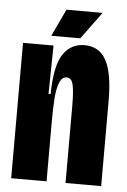

<svg xmlns="http://www.w3.org/2000/svg" viewBox="-50 -709 493 746"><g transform="rotate(5 196.5 -335.5)"><path d="M22 0V-313V-528H141L138 -339H146Q148 -452 178.5 -496Q209 -540 261 -540Q319 -540 346 -490Q373 -440 373 -332V0H234V-298Q234 -357 228 -383Q222 -409 203 -409Q184 -409 174.5 -384.5Q165 -360 162.5 -321Q160 -282 160 -236V0ZM242 -565H129L179 -671H320Z"/></g></svg>

Font: Bricolage Grotesque 96pt Condensed Bricolage Grotesque 48pt Condensed Regular
Style: Bold
Weight: 700
Width: 3
Designer: Mathieu Triay
Foundry: Atelier Triay
Version: Version 1.001; ttfautohint (v1.8.4.7-5d5b);gftools[0.9.33.de